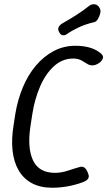

<svg xmlns="http://www.w3.org/2000/svg" viewBox="-20 -882 504 902"><path d="M226 0Q170 0 130.5 -21Q91 -42 68 -81Q45 -120 39 -174.5Q33 -229 44 -295L52 -347Q63 -413 87 -471Q111 -529 148 -573Q185 -617 232 -642Q279 -667 334 -667Q407 -667 449 -635Q463 -625 464 -614.5Q465 -604 451 -590Q436 -578 421 -575.5Q406 -573 393 -580Q381 -588 364 -597.5Q347 -607 324 -607Q273 -607 233.5 -571Q194 -535 168.5 -476Q143 -417 132 -347L124 -295Q107 -190 134.5 -130Q162 -70 238 -70Q268 -70 298 -80Q328 -90 353 -97Q367 -102 377.5 -94Q388 -86 395 -64Q400 -51 393 -41.5Q386 -32 369 -26Q334 -13 297.5 -6.5Q261 0 226 0ZM293 -721Q282 -714 272.5 -717Q263 -720 258 -731L257 -733Q251 -744 255 -753.5Q259 -763 271 -771Q303 -789 335.5 -809.5Q368 -830 401 -856Q413 -864 426.5 -861.5Q440 -859 447 -846L450 -840Q454 -832 450.5 -818Q447 -804 439.5 -792Q432 -780 423 -778Q383 -769 350 -753.5Q317 -738 293 -721Z"/></svg>

Font: Winky Sans Light
Style: Italic
Weight: 300
Italic angle: -8.97852°
Designer: Simon Atzbach
Foundry: typofactur
Version: Version 1.205